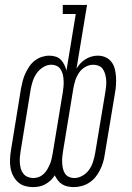

<svg xmlns="http://www.w3.org/2000/svg" viewBox="-20 -755 540 783"><path d="M115 8Q97 8 80.5 3Q64 -2 52 -13.5Q40 -25 32.5 -40.5Q25 -56 22.5 -73Q20 -90 21 -108Q22 -126 25 -144L66 -396Q69 -411 73 -426.5Q77 -442 84 -456.5Q91 -471 100 -484.5Q109 -498 122 -508Q135 -518 150.5 -523Q166 -528 181 -528Q195 -528 207.5 -524Q220 -520 228.5 -511Q237 -502 242.5 -490.5Q248 -479 251 -467L289 -698H236V-735H335L292 -475Q299 -487 308.5 -497Q318 -507 329.5 -514Q341 -521 353.5 -524.5Q366 -528 379 -528Q396 -528 410.5 -521.5Q425 -515 434.5 -502.5Q444 -490 448 -474.5Q452 -459 453 -442.5Q454 -426 453 -409Q452 -392 449 -376L407 -124Q405 -108 400 -92Q395 -76 387.5 -61Q380 -46 369.5 -33Q359 -20 344.5 -10.5Q330 -1 313.5 3.5Q297 8 282 8Q269 8 256.5 5.5Q244 3 233.5 -3.5Q223 -10 216 -19.5Q209 -29 203 -40Q197 -29 186.5 -19.5Q176 -10 164.5 -3.5Q153 3 140 5.5Q127 8 115 8ZM116 -29Q127 -29 138 -33Q149 -37 158 -45.5Q167 -54 173 -64.5Q179 -75 183.5 -85.5Q188 -96 190.5 -107.5Q193 -119 195 -130L236 -378Q238 -390 239 -402Q240 -414 239.5 -426Q239 -438 236.5 -449.5Q234 -461 228 -471Q222 -481 211.5 -486Q201 -491 189 -491Q172 -491 156 -481Q140 -471 129.5 -456Q119 -441 113.5 -424Q108 -407 105 -390L64 -138Q62 -126 61 -114Q60 -102 61 -90Q62 -78 65 -67Q68 -56 75 -47Q82 -38 93 -33.5Q104 -29 116 -29ZM283 -29Q300 -29 316.5 -38.5Q333 -48 343.5 -63Q354 -78 359.5 -95.5Q365 -113 368 -130L410 -382Q412 -394 413 -406Q414 -418 413 -429.5Q412 -441 409 -452Q406 -463 400 -472.5Q394 -482 383 -486.5Q372 -491 360 -491Q344 -491 328 -482Q312 -473 302 -458Q292 -443 287 -427Q282 -411 279 -394L237 -138Q235 -127 234 -115Q233 -103 233.5 -91.5Q234 -80 236.5 -68.5Q239 -57 244.5 -48Q250 -39 260.5 -34Q271 -29 283 -29Z"/></svg>

Font: Iosevka Curly Slab Extralight
Style: Italic
Weight: 200
Italic angle: -9°
Monospace: yes
Designer: Belleve Invis
Foundry: Belleve Invis
Version: Version 22.1.2; ttfautohint (v1.8.4)